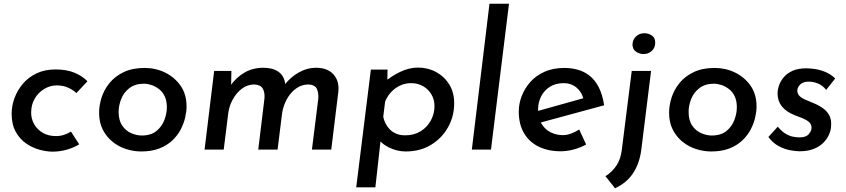

<svg xmlns="http://www.w3.org/2000/svg" viewBox="-20 -797 4509 1023"><path d="M402 -28Q373 -10 335.5 0.5Q298 11 260 11Q229 11 191.5 1Q154 -9 120 -32Q86 -55 64 -94.5Q42 -134 42 -191Q42 -233 57.5 -275Q73 -317 102.5 -351.5Q132 -386 175.5 -406.5Q219 -427 276 -427Q335 -427 377 -409.5Q419 -392 446 -364L387 -301Q372 -316 345 -329Q318 -342 282 -342Q247 -342 215.5 -323Q184 -304 165 -271.5Q146 -239 146 -197Q146 -163 162.5 -134.5Q179 -106 208.5 -89Q238 -72 278 -72Q301 -72 321 -78.5Q341 -85 358 -96Z M732 10Q693 10 653 -2.5Q613 -15 580.5 -41Q548 -67 528 -105.5Q508 -144 508 -196Q508 -235 521 -276.5Q534 -318 563 -354Q592 -390 638.5 -412.5Q685 -435 751 -435Q809 -435 859.5 -410.5Q910 -386 942 -340.5Q974 -295 974 -229Q974 -203 966.5 -170.5Q959 -138 942.5 -106.5Q926 -75 898 -48.5Q870 -22 829 -6Q788 10 732 10ZM735 -75Q784 -75 813.5 -99Q843 -123 856 -158Q869 -193 869 -225Q869 -260 857.5 -284Q846 -308 827 -322.5Q808 -337 787 -344Q766 -351 747 -351Q700 -351 669.5 -327.5Q639 -304 625.5 -269Q612 -234 612 -201Q612 -156 631 -128Q650 -100 679 -87.5Q708 -75 735 -75Z M1213 -419 1211 -326 1208 -341Q1239 -385 1283 -410.5Q1327 -436 1383 -436Q1434 -436 1464.5 -414Q1495 -392 1500 -348L1497 -346Q1528 -386 1572 -411Q1616 -436 1663 -436Q1725 -436 1756.5 -401Q1788 -366 1783 -311L1745 0H1642L1676 -272Q1678 -303 1668 -324Q1658 -345 1624 -347Q1587 -347 1557 -325Q1527 -303 1508 -268Q1489 -233 1483 -193L1459 0H1356L1389 -272Q1392 -303 1380.5 -324Q1369 -345 1336 -347Q1299 -347 1269.5 -325Q1240 -303 1220.5 -267.5Q1201 -232 1196 -193L1172 0H1070L1121 -419Z M2141 10Q2095 10 2051 -12Q2007 -34 1989 -69L2013 -95L1980 201H1878L1956 -426H2045L2043 -324L2020 -353Q2062 -390 2111 -413.5Q2160 -437 2207 -437Q2260 -437 2304 -413Q2348 -389 2374 -346.5Q2400 -304 2400 -247Q2400 -178 2367.5 -119.5Q2335 -61 2277 -25.5Q2219 10 2141 10ZM2139 -76Q2186 -76 2221 -97.5Q2256 -119 2275.5 -155Q2295 -191 2295 -231Q2295 -267 2278 -295Q2261 -323 2233 -338.5Q2205 -354 2171 -354Q2140 -354 2113.5 -342Q2087 -330 2066 -308.5Q2045 -287 2032 -256L2022 -175Q2025 -158 2033.5 -140.5Q2042 -123 2056 -108.5Q2070 -94 2090.5 -85Q2111 -76 2139 -76Z M2588 -777H2692L2596 0H2494Z M2978 -77Q3001 -77 3023.5 -85.5Q3046 -94 3066 -107L3103 -27Q3072 -10 3036.5 -0.5Q3001 9 2967 9Q2901 9 2850.5 -15.5Q2800 -40 2772 -87.5Q2744 -135 2744 -203Q2744 -244 2759.5 -284.5Q2775 -325 2804.5 -359Q2834 -393 2880 -414Q2926 -435 2987 -435Q3024 -435 3058.5 -425.5Q3093 -416 3121.5 -393.5Q3150 -371 3170 -332.5Q3190 -294 3199 -236L2845 -140L2829 -201L3125 -284L3089 -270Q3079 -308 3051 -331Q3023 -354 2984 -354Q2940 -354 2909.5 -334.5Q2879 -315 2863 -283Q2847 -251 2847 -215Q2847 -167 2866 -136.5Q2885 -106 2915 -91.5Q2945 -77 2978 -77Z M3206 142Q3242 119 3264.5 85Q3287 51 3293 2L3346 -419H3449L3397 0Q3388 72 3354 124.5Q3320 177 3257 206ZM3350 -561Q3351 -586 3369 -603Q3387 -620 3414 -620Q3435 -620 3453.5 -607.5Q3472 -595 3471 -568Q3471 -543 3453 -526Q3435 -509 3408 -509Q3388 -509 3369 -521.5Q3350 -534 3350 -561Z M3769 10Q3730 10 3690 -2.5Q3650 -15 3617.5 -41Q3585 -67 3565 -105.5Q3545 -144 3545 -196Q3545 -235 3558 -276.5Q3571 -318 3600 -354Q3629 -390 3675.5 -412.5Q3722 -435 3788 -435Q3846 -435 3896.5 -410.5Q3947 -386 3979 -340.5Q4011 -295 4011 -229Q4011 -203 4003.5 -170.5Q3996 -138 3979.5 -106.5Q3963 -75 3935 -48.5Q3907 -22 3866 -6Q3825 10 3769 10ZM3772 -75Q3821 -75 3850.5 -99Q3880 -123 3893 -158Q3906 -193 3906 -225Q3906 -260 3894.5 -284Q3883 -308 3864 -322.5Q3845 -337 3824 -344Q3803 -351 3784 -351Q3737 -351 3706.5 -327.5Q3676 -304 3662.5 -269Q3649 -234 3649 -201Q3649 -156 3668 -128Q3687 -100 3716 -87.5Q3745 -75 3772 -75Z M4240 9Q4221 9 4190.5 3.5Q4160 -2 4129 -18.5Q4098 -35 4074 -67L4124 -122Q4146 -96 4166.5 -84Q4187 -72 4206 -68.5Q4225 -65 4240 -65Q4275 -65 4289.5 -82.5Q4304 -100 4304 -116Q4304 -135 4291 -146.5Q4278 -158 4257.5 -166.5Q4237 -175 4215 -183Q4169 -201 4146 -230Q4123 -259 4123 -298Q4123 -318 4130.5 -341Q4138 -364 4155.5 -385Q4173 -406 4202.5 -419.5Q4232 -433 4276 -433Q4297 -433 4323.5 -429Q4350 -425 4378 -413.5Q4406 -402 4430 -379L4382 -318Q4363 -342 4338.5 -352Q4314 -362 4289 -362Q4268 -362 4254.5 -354.5Q4241 -347 4234.5 -335.5Q4228 -324 4228 -313Q4229 -295 4242 -283.5Q4255 -272 4275.5 -264Q4296 -256 4316 -247Q4345 -235 4366.5 -219Q4388 -203 4399.5 -180.5Q4411 -158 4408 -124Q4407 -101 4396 -77.5Q4385 -54 4365 -34.5Q4345 -15 4314 -3Q4283 9 4240 9Z"/></svg>

Font: Josefin Sans Medium
Style: Italic
Weight: 500
Italic angle: -7°
Designer: Santiago Orozco
Foundry: Typemade
Version: Version 2.000